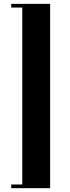

<svg xmlns="http://www.w3.org/2000/svg" viewBox="-20 -792 362 993"><path d="M37.6 0ZM95.2 -752.9V162.1H38.1V181.2H239.3V-772H38.1V-752.9Z"/></svg>

Font: TypoPRO Playfair Display
Style: Bold
Weight: 700
Designer: Claus Eggers Sørensen
Foundry: Claus Eggers Sørensen
Version: Version 1.004;PS 001.004;hotconv 1.0.70;makeotf.lib2.5.58329